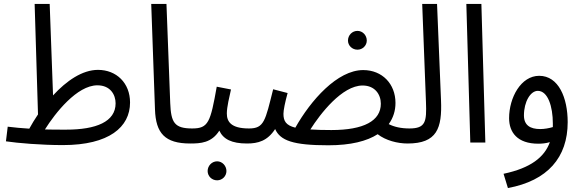

<svg xmlns="http://www.w3.org/2000/svg" viewBox="-20 -720 2929 970"><path d="M298 13C531 13 637 -78 637 -202C637 -301 568 -367 475 -367C396 -367 316 -312 248 -238L231 -700H155L172 -142C156 -118 141 -94 128 -70C89 -72 55 -76 19 -80L10 -6C70 3 189 13 298 13ZM472 -289C538 -289 564 -241 564 -198C564 -105 466 -65 314 -65C273 -65 238 -65 207 -66C259 -149 369 -289 472 -289Z M941 5C977 5 991 -13 991 -35C991 -57 979 -71 951 -71C861 -71 844 -101 840 -199L821 -700H744L763 -167C767 -47 813 5 941 5Z M941 5C993 5 1049 2 1088 -60C1108 -17 1150 5 1228 5C1264 5 1278 -13 1278 -35C1278 -57 1266 -71 1238 -71C1145 -71 1126 -107 1126 -147C1126 -179 1139 -232 1147 -268L1075 -282C1043 -102 1033 -71 951 -71ZM1077 191C1103 191 1124 170 1124 144C1124 118 1103 95 1077 95C1050 95 1029 118 1029 144C1029 170 1050 191 1077 191Z M1786 -469C1812 -469 1833 -490 1833 -515C1833 -542 1812 -564 1786 -564C1759 -564 1738 -542 1738 -515C1738 -490 1759 -469 1786 -469ZM1639 14C1752 14 1834 -7 1888 -42C1929 -10 1989 5 2039 5C2075 5 2089 -13 2089 -35C2089 -57 2077 -71 2049 -71C2006 -71 1971 -79 1944 -93C1967 -125 1978 -161 1978 -200C1978 -296 1911 -366 1815 -366C1684 -366 1550 -213 1472 -75C1424 -87 1412 -109 1412 -145C1412 -163 1420 -203 1433 -250L1360 -269C1320 -110 1315 -71 1238 -71L1228 5C1284 5 1331 -8 1370 -68C1396 -10 1460 14 1639 14ZM1812 -288C1874 -288 1904 -243 1904 -196C1904 -110 1819 -63 1654 -63C1612 -63 1577 -64 1548 -66C1598 -145 1708 -288 1812 -288Z M2039 5C2188 5 2214 -72 2208 -214L2188 -700H2113L2132 -205C2136 -104 2130 -71 2048 -71Z M2356 0H2432L2412 -700H2336Z M2546 230C2746 193 2848 76 2848 -103C2848 -226 2802 -337 2704 -337C2612 -337 2552 -227 2552 -123C2552 -52 2593 6 2700 6C2718 6 2739 4 2758 -2C2731 74 2661 129 2524 158ZM2627 -137C2627 -206 2660 -261 2697 -261C2748 -261 2773 -182 2773 -96C2773 -90 2773 -84 2773 -78C2753 -72 2730 -68 2709 -68C2659 -68 2627 -87 2627 -137Z"/></svg>

Font: Noto Sans Arabic UI Cn
Style: Regular
Weight: 400
Width: 3
Designer: Monotype Design Team, Nadine Chahine and Nizar Qandah
Foundry: Monotype Imaging Inc.
Version: Version 2.010